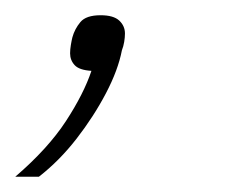

<svg xmlns="http://www.w3.org/2000/svg" viewBox="-49 -88 317 252"><path d="M83 -68Q100 -68 107.5 -61Q115 -54 115 -44Q115 -39 114 -33Q113 -27 111 -22Q106 4 90 34.5Q74 65 51.5 94Q29 123 2 144H-29Q14 107 37.5 71Q61 35 71 5Q55 4 49 -2.5Q43 -9 43 -18Q43 -23 44 -29Q45 -35 46 -39Q49 -50 56.5 -59Q64 -68 83 -68Z"/></svg>

Font: IBM Plex Sans ExtraLight
Style: Italic
Weight: 250
Italic angle: -11.31°
Designer: Mike Abbink, Paul van der Laan, Pieter van Rosmalen
Foundry: Bold Monday
Version: Version 3.201